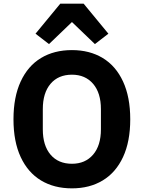

<svg xmlns="http://www.w3.org/2000/svg" viewBox="-20 -1021 789 1054"><path d="M311 -1001H439L575 -836L501 -779L375 -900L249 -779L175 -836ZM54 -366Q54 -488 93.5 -573.5Q133 -659 205 -702.5Q277 -746 375 -746Q472 -746 544 -702.5Q616 -659 655.5 -573.5Q695 -488 695 -366Q695 -244 655.5 -159Q616 -74 544 -30.5Q472 13 375 13Q277 13 205 -30.5Q133 -74 93.5 -159Q54 -244 54 -366ZM534 -311V-422Q534 -511 491 -561Q448 -611 375 -611Q300 -611 257.5 -561Q215 -511 215 -422V-311Q215 -222 257.5 -172Q300 -122 375 -122Q448 -122 491 -172Q534 -222 534 -311Z"/></svg>

Font: IBM Plex Sans JP
Style: Bold
Weight: 700
Designer: Mike Abbink; Paul van der Laan; Pieter van Rosmalen; Wujin Sim; Yejin Wi; Jinhee Kim; Boomi Park; Yona Kim; Kichan Ma
Foundry: Sandoll Inc.
Version: Version 1.001